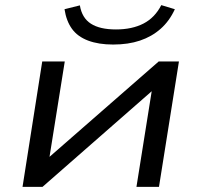

<svg xmlns="http://www.w3.org/2000/svg" viewBox="-20 -730 785 750"><path d="M68 0 145 -490H233L170 -96H149L600 -490H679L601 0H513L576 -395H597L146 0ZM422 -556Q365 -556 324 -571.5Q283 -587 261 -617.5Q239 -648 232 -694L292 -709Q300 -660 335 -637.5Q370 -615 433 -615Q496 -615 540.5 -638Q585 -661 610 -710L663 -694Q642 -648 607.5 -617.5Q573 -587 527 -571.5Q481 -556 422 -556Z"/></svg>

Font: Nunito Sans 10pt Expanded
Style: Italic
Weight: 400
Width: 7
Italic angle: -9°
Designer: Vernon Adams
Foundry: Vernon Adams
Version: Version 3.101;gftools[0.9.27]